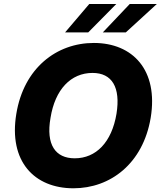

<svg xmlns="http://www.w3.org/2000/svg" viewBox="-20 -958 829 987"><path d="M314.6 -791.5H433.6L577.8 -937.5H438.9ZM508.5 -791.5H626.8L786.2 -937.5H647ZM754.6 -352.3C795.1 -597.7 662.3 -737.2 462.4 -737.2C270.6 -737.2 102.3 -608 63.9 -372.9C23.4 -128.6 156.2 9.9 357.6 9.9C547.6 9.9 715.2 -117.2 754.6 -352.3ZM578.8 -372.9C554.3 -226.6 473.7 -144.2 364 -144.2C265.3 -144.2 215.2 -213.8 239.7 -352.3C263.1 -498.6 344.5 -583.1 455.6 -583.1C555.4 -583.1 600.9 -509.9 578.8 -372.9Z"/></svg>

Font: TID UI Extra Bold
Style: Italic
Weight: 800
Italic angle: -9.39999°
Designer: The TID Project Authors
Foundry: Bakken & Bæck
Version: Version 1.001;hotconv 1.0.109;makeotfexe 2.5.65596